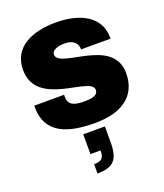

<svg xmlns="http://www.w3.org/2000/svg" viewBox="-180 -818 1082 1266"><g transform="rotate(-20 361.0 -185.0)"><path d="M383 12C556 12 686 -57 686 -228C686 -483 280 -402 280 -505C280 -529 310 -550 371 -550C435 -550 460 -516 460 -480V-476H667V-488C664 -635 529 -700 363 -700C200 -700 54 -640 54 -480C54 -212 460 -291 460 -192C460 -149 403 -146 363 -146C298 -146 252 -158 252 -219C252 -223 252 -228 253 -233H44C43 -228 43 -223 43 -220C44 -35 193 12 383 12ZM282 330C394 330 434 288 434 167V55H282V194H353C353 247 335 265 282 265Z"/></g></svg>

Font: Archivo Black
Style: Regular
Weight: 900
Designer: Hector Gatti
Foundry: Omnibus-Type
Version: Version 2.001